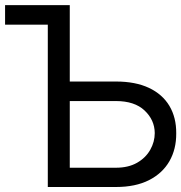

<svg xmlns="http://www.w3.org/2000/svg" viewBox="-34 -748 725 768"><path d="M245.1 -727.5V-649.4H-13.7V-727.5ZM222.7 -421.9H429.7Q507.8 -421.9 561.8 -396.5Q615.7 -371.1 643.6 -324.5Q671.4 -277.8 670.9 -214.8Q671.4 -151.4 643.6 -103Q615.7 -54.7 561.8 -27.3Q507.8 0 429.7 0H157.2V-727.5H245.1V-77.1H429.7Q479.5 -77.1 514.2 -96.9Q548.8 -116.7 566.9 -148.7Q585 -180.7 585 -215.8Q584.5 -268.1 544.4 -305.9Q504.4 -343.8 429.7 -343.8H222.7Z"/></svg>

Font: Inter Tight
Style: Regular
Weight: 400
Designer: Rasmus Andersson
Foundry: rsms
Version: Version 3.002